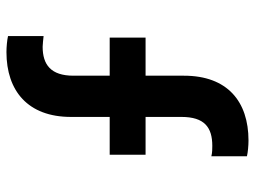

<svg xmlns="http://www.w3.org/2000/svg" viewBox="-120 -678 809 610"><g transform="rotate(90 285.0 -372.5)"><path d="M145 12C268 12 351 -56 351 -193V-316H471V-430H351V-544C351 -617 384 -642 443 -642C452 -642 464 -642 476 -639V-752C464 -755 442 -757 426 -757C302 -757 220 -690 220 -552V-430H99V-316H220V-201C220 -129 185 -103 128 -103C119 -103 106 -105 94 -106V7C107 10 129 12 145 12Z"/></g></svg>

Font: Plus Jakarta Sans
Style: Bold
Weight: 700
Designer: Gumpita Rahayu
Foundry: Tokotype
Version: Version 2.071;gftools[0.9.30]